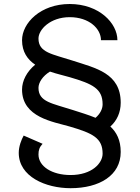

<svg xmlns="http://www.w3.org/2000/svg" viewBox="-20 -737 707 973"><path d="M158.3 -409.2C115.8 -374.2 91.7 -327.5 91.7 -283.3C91.7 -141.7 250 -120 333.3 -95.8C450 -61.7 500 -37.5 500 41.7C500 90 445.8 150 337.5 150C244.2 150 175 106.7 175 45.8C175 23.3 180 9.2 195.8 -8.3L100 -50C88.3 -29.2 75 5 75 37.5C75 158.3 211.7 216.7 337.5 216.7C484.2 216.7 591.7 151.7 591.7 33.3C591.7 -26.7 570.8 -66.7 539.2 -95.8C572.5 -125.8 591.7 -166.7 591.7 -216.7C591.7 -366.7 464.2 -391.7 350 -429.2C245 -463.3 175 -470 175 -541.7C175 -587.5 235 -650 333.3 -650C431.7 -650 491.7 -591.7 491.7 -533.3H575C575 -620 481.7 -716.7 333.3 -716.7C185 -716.7 91.7 -620 91.7 -533.3C91.7 -473.3 120 -435 158.3 -409.2ZM464.2 -140C428.3 -155 388.3 -166.7 350 -179.2C245 -213.3 175 -220 175 -291.7C175 -318.3 195.8 -351.7 233.3 -374.2C269.2 -361.7 305.8 -354.2 333.3 -345.8C450 -311.7 500 -287.5 500 -208.3C500 -185.8 488.3 -160.8 464.2 -140Z"/></svg>

Font: BoonHome
Style: Book
Weight: 400
Designer: Sungsit Sawaiwan
Foundry: Sungsit Sawaiwan
Version: Version 0.2